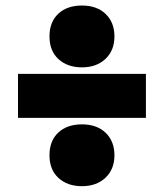

<svg xmlns="http://www.w3.org/2000/svg" viewBox="-20 -718 578 677"><path d="M269 -480.5Q218 -480.5 186.2 -509.5Q154.5 -538.5 154.5 -589.5Q154.5 -640.5 185.5 -669.5Q216.5 -698.5 269 -698.5Q321.5 -698.5 352.5 -668.8Q383.5 -639 383.5 -589.5Q383.5 -540 351.8 -510.2Q320 -480.5 269 -480.5ZM43.5 -302.5V-457.5H494.5V-302.5ZM269 -61.5Q218 -61.5 186.2 -90.5Q154.5 -119.5 154.5 -170.5Q154.5 -221.5 185.5 -250.5Q216.5 -279.5 269 -279.5Q321.5 -279.5 352.5 -249.8Q383.5 -220 383.5 -170.5Q383.5 -121 351.8 -91.2Q320 -61.5 269 -61.5Z"/></svg>

Font: Encode Sans SmCnd Black
Style: Regular
Weight: 900
Width: 4
Designer: Multiple Designers
Foundry: Impallari Type
Version: Version 3.002; ttfautohint (v1.8.3) -l 8 -r 50 -G 200 -x 14 